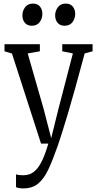

<svg xmlns="http://www.w3.org/2000/svg" viewBox="-20 -798 541 1067"><path d="M109 249Q97 249 85.8 247Q74.5 245 69 242V170.5Q74.5 173.5 87 174.8Q99.5 176 110 176Q128.5 176 146 169.5Q163.5 163 181 145Q198.5 127 215.2 92Q232 57 248.5 0H208L46.5 -500.5L5 -513V-552.5H201.5V-513L134 -501L223 -191L264.5 -30L304.5 -191.5L385 -501L326 -513V-552.5H494.5V-513L450.5 -501Q421 -391 398.5 -310Q376 -229 359 -172Q342 -115 330.2 -77.8Q318.5 -40.5 311 -18.2Q303.5 4 299.5 16Q273 92 248.5 144Q224 196 191.8 222.5Q159.5 249 109 249ZM156 -655Q131.5 -655 118 -671.5Q104.5 -688 104.5 -712.5Q104.5 -737 119.2 -757.5Q134 -778 163 -778H164Q189 -778 202.2 -761.5Q215.5 -745 215.5 -720.5Q215.5 -696 200.8 -675.5Q186 -655 157 -655ZM338 -655Q313.5 -655 300 -671.5Q286.5 -688 286.5 -712.5Q286.5 -737 301.5 -757.5Q316.5 -778 345 -778H346Q371 -778 384.5 -761.5Q398 -745 398 -720.5Q398 -696 383.2 -675.5Q368.5 -655 339 -655Z"/></svg>

Font: Merriweather 24pt SemiCondensed Light
Style: Regular
Weight: 300
Width: 4
Designer: Eben Sorkin
Foundry: Eben Sorkin
Version: Version 2.100